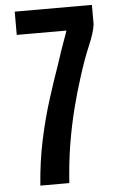

<svg xmlns="http://www.w3.org/2000/svg" viewBox="-58 -899 580 940"><g transform="rotate(-5 232.0 -429.5)"><path d="M101.6 0Q110.4 -118.2 132.6 -221.9Q154.8 -325.7 183.6 -416.5Q212.4 -507.3 240.7 -587.4Q261.7 -652.8 277.1 -694.3Q292.5 -735.8 294.9 -745.1H50.8V-859.4H430.2V-764.6Q425.8 -725.6 398.4 -661.9Q371.1 -598.1 343.8 -510.7Q321.3 -441.4 300.8 -360.6Q280.3 -279.8 265.4 -189.5Q250.5 -99.1 244.1 0Z"/></g></svg>

Font: Antonio
Style: Bold
Weight: 700
Designer: Vernon Adams
Foundry: Vernon Adams
Version: Version 1.002